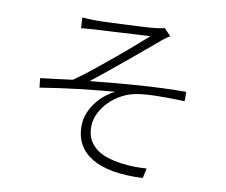

<svg xmlns="http://www.w3.org/2000/svg" viewBox="-84 -858 1167 991"><g transform="rotate(10 500.0 -362.5)"><path d="M273 -734Q303 -731 344 -731Q355 -731 378.5 -731.5Q402 -732 432.5 -733.5Q463 -735 496.5 -736.5Q530 -738 561.5 -739.5Q593 -741 618 -742.5Q643 -744 657 -746Q683 -749 702 -754L737 -717Q729 -713 717.5 -705Q706 -697 698 -690Q670 -666 627 -630Q584 -594 537 -555Q490 -516 444.5 -479Q399 -442 367 -417Q427 -423 491 -429Q555 -435 619.5 -439.5Q684 -444 747 -446.5Q810 -449 868 -449V-400Q794 -403 729 -402Q664 -401 620 -394Q582 -388 545.5 -369.5Q509 -351 480.5 -323Q452 -295 434 -260Q416 -225 416 -188Q416 -146 431.5 -118Q447 -90 472.5 -71.5Q498 -53 530.5 -43Q563 -33 597 -28Q642 -22 675 -22Q708 -22 735 -24L724 28Q547 36 456.5 -18.5Q366 -73 366 -182Q366 -219 379.5 -251.5Q393 -284 414 -310.5Q435 -337 459.5 -356Q484 -375 507 -386Q464 -382 416 -377.5Q368 -373 318 -367Q268 -361 217 -354Q166 -347 118 -339L113 -388Q154 -393 199 -398.5Q244 -404 281 -409Q326 -440 378 -482Q430 -524 479.5 -565Q529 -606 570.5 -642.5Q612 -679 636 -700Q625 -699 602 -698Q579 -697 550.5 -695.5Q522 -694 490.5 -692Q459 -690 430 -688.5Q401 -687 378.5 -686Q356 -685 345 -684Q325 -682 306.5 -681Q288 -680 276 -678L273 -734Z"/></g></svg>

Font: SpoqaHanSansJP-Light
Style: Regular
Weight: 300
Designer: [Source Han Sans]
Ryoko NISHIZUKA  (kana & ideographs); Paul D. Hunt (Latin, Greek & Cyrillic); Wenlong ZHANG  (bopomofo
Foundry: Spoqa (http://bi.spoqa.com)
Version: Version 1.002.20150607